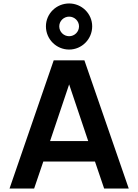

<svg xmlns="http://www.w3.org/2000/svg" viewBox="-20 -1088 798 1108"><path d="M379 -802C452 -802 512 -862 512 -936C512 -1009 452 -1068 379 -1068C305 -1068 245 -1009 245 -936C245 -862 305 -802 379 -802ZM379 -879C348 -879 322 -904 322 -936C322 -967 348 -992 379 -992C410 -992 436 -967 436 -936C436 -904 410 -879 379 -879ZM177 0 230 -156H528L581 0H723L467 -740H290L35 0ZM379 -601 489 -274H269Z"/></svg>

Font: Be Vietnam Pro SemiBold
Style: Regular
Weight: 600
Designer: Lam Bao, Tony Le, Vietanh Nguyen
Foundry: Yellow Type Foundry
Version: Version 1.002